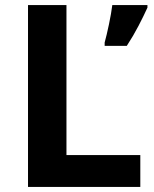

<svg xmlns="http://www.w3.org/2000/svg" viewBox="-20 -734 605 754"><path d="M559 -704Q544 -671 524 -632.5Q504 -594 478 -554H391V-567Q399 -596 408 -639Q417 -682 421 -714H559ZM90 0V-714H241V-125H531V0Z"/></svg>

Font: RS Noto Sans
Style: Bold
Weight: 700
Designer: Monotype Design Team
Foundry: Monotype Imaging Inc.
Version: Version 3.10